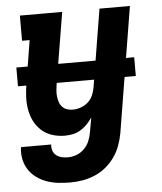

<svg xmlns="http://www.w3.org/2000/svg" viewBox="-53 -576 706 836"><g transform="rotate(-5 300.0 -158.5)"><path d="M220 213Q194 213 168 210Q142 207 118 198.5Q94 190 73.5 175Q53 160 39.5 139Q26 118 21 92.5Q16 67 20 41H152Q150 55 154.5 68Q159 81 169.5 89Q180 97 193 100Q206 103 220 103Q240 103 259 95.5Q278 88 292.5 73Q307 58 314.5 39Q322 20 325 1L336 -61Q325 -45 312 -31.5Q299 -18 283 -8.5Q267 1 249.5 4.5Q232 8 214 8Q186 8 159.5 -0.5Q133 -9 113 -27Q93 -45 81 -69.5Q69 -94 64.5 -121Q60 -148 61.5 -177Q63 -206 68 -234L98 -420H65V-530H250L198 -216Q196 -203 195 -190Q194 -177 195.5 -164.5Q197 -152 201 -140Q205 -128 213.5 -119Q222 -110 234 -106Q246 -102 259 -102Q276 -102 293.5 -108Q311 -114 325 -126Q339 -138 346.5 -155Q354 -172 357 -189L413 -530H546L456 19Q451 46 441.5 72Q432 98 415.5 121.5Q399 145 376.5 163.5Q354 182 327.5 193Q301 204 274 208.5Q247 213 220 213ZM30 -224V-306H545V-224Z"/></g></svg>

Font: Iosevka Curly Slab XBdEx
Style: Italic
Weight: 800
Width: 7
Italic angle: -9°
Monospace: yes
Designer: Belleve Invis
Foundry: Belleve Invis
Version: Version 11.1.0; ttfautohint (v1.8.3)